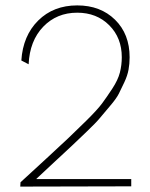

<svg xmlns="http://www.w3.org/2000/svg" viewBox="-20 -690 556 711"><path d="M56 -15Q89 -45 148.5 -100Q208 -155 233 -178.5Q258 -202 299.5 -243Q341 -284 358 -307Q375 -330 396 -362Q417 -394 424 -421.5Q431 -449 431 -478Q431 -550 384.5 -596.5Q338 -643 266 -643Q190 -643 140 -591Q90 -539 86 -452L59 -466Q65 -558 121.5 -614Q178 -670 266 -670Q352 -670 406 -617Q460 -564 460 -478Q460 -454 456 -432Q452 -410 440.5 -385.5Q429 -361 420 -343Q411 -325 387 -297Q363 -269 349.5 -252.5Q336 -236 300.5 -202Q265 -168 247 -151Q229 -134 183 -91.5Q137 -49 115 -28V-27H159H466V0L55 1Z"/></svg>

Font: Human Sans ExtraLight
Style: Regular
Weight: 200
Designer: Tim Radville
Foundry: Continuum
Version: Version 1.000;FEAKit 1.0